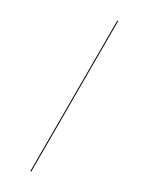

<svg xmlns="http://www.w3.org/2000/svg" viewBox="-183 -716 581 751"><g transform="rotate(30 107.5 -340.0)"><path d="M109.4 -680.2V0H105.5V-680.2Z"/></g></svg>

Font: Fira Sans Compressed Four
Style: Regular
Weight: 100
Width: 1
Designer: Carrois Corporate & Edenspiekermann AG
Foundry: Carrois Corporate GbR & Edenspiekermann AG
Version: Version 4.203;PS 004.203;hotconv 1.0.88;makeotf.lib2.5.64775